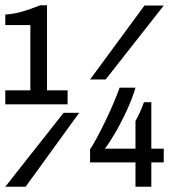

<svg xmlns="http://www.w3.org/2000/svg" viewBox="-20 -707 640 727"><path d="M0 -312V-365H95V-612H0V-652Q33 -654 64 -663Q95 -672 132 -687H158V-365H236V-312ZM321 -406 527 -686H600L380 -406ZM0 0 221 -280H280L77 0ZM493 0V-92H321V-142Q330 -154 344.5 -181Q359 -208 376 -242.5Q393 -277 408 -312Q423 -347 433 -375H493Q482 -337 461.5 -292Q441 -247 418 -207Q395 -167 377 -144H493V-249Q501 -262 510.5 -283.5Q520 -305 525 -320H553V-144H600V-92H553V0Z"/></svg>

Font: Chivo Mono
Style: Regular
Weight: 400
Monospace: yes
Designer: Hector Gatti
Foundry: Omnibus-Type
Version: Version 1.008; ttfautohint (v1.8.4.7-5d5b)